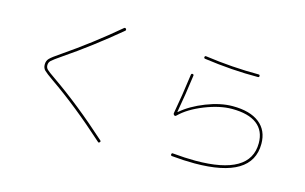

<svg xmlns="http://www.w3.org/2000/svg" viewBox="-100 -1054 2200 1386"><g transform="rotate(15 1000.0 -361.0)"><path d="M274.4 -285.2Q222.7 -321.3 206.5 -337.4Q190.4 -353.5 190.4 -379.9Q190.4 -407.2 207.5 -425.3Q224.6 -443.4 287.1 -485.4Q485.4 -621.1 675.8 -782.2Q683.6 -788.1 689.9 -780.3Q696.3 -772.5 689.5 -765.6Q489.3 -598.6 297.9 -468.8Q239.3 -428.7 224.6 -414.6Q210 -400.4 210 -379.9Q210 -361.3 222.7 -348.6Q235.4 -335.9 285.2 -301.8Q493.2 -158.2 719.7 45.9Q726.6 52.7 719.7 59.6Q711.9 67.4 706.1 60.5Q478.5 -144.5 274.4 -285.2Z M1189.5 -266.6Q1181.6 -271.5 1181.6 -281.2Q1208 -423.8 1228.5 -581.1Q1230.5 -591.8 1240.2 -589.8Q1250 -587.9 1248 -578.1Q1229.5 -437.5 1204.1 -297.9Q1204.1 -296.9 1205.1 -296.9H1207Q1277.3 -357.4 1383.3 -398.9Q1489.3 -440.4 1580.1 -440.4Q1710 -440.4 1779.8 -385.7Q1849.6 -331.1 1849.6 -230.5Q1849.6 29.3 1419.9 30.3Q1340.8 30.3 1248 21.5Q1238.3 19.5 1240.2 9.8Q1242.2 -1 1250 1Q1342.8 9.8 1419.9 9.8Q1830.1 9.8 1830.1 -230.5Q1830.1 -323.2 1766.6 -371.6Q1703.1 -419.9 1580.1 -419.9Q1489.3 -419.9 1378.4 -376Q1267.6 -332 1204.1 -269.5Q1196.3 -261.7 1189.5 -266.6ZM1298.8 -718.8Q1288.1 -720.7 1290 -730.5Q1292 -740.2 1301.8 -738.3Q1502 -710 1700.2 -710Q1710 -710 1710 -700.2Q1710 -690.4 1700.2 -690.4Q1507.8 -689.5 1298.8 -718.8Z"/></g></svg>

Font: Rounded Mgen+ 1m thin
Style: Regular
Weight: 100
Designer: [Source Han Sans]
Ryoko NISHIZUKA  (kana & ideographs); Paul D. Hunt (Latin, Greek & Cyrillic); Wenlong ZHANG  (bopomofo
Version: Version 1.059.20150602